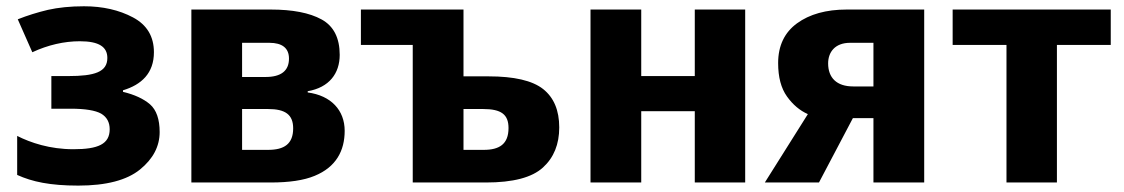

<svg xmlns="http://www.w3.org/2000/svg" viewBox="-20 -576 3548 606"><path d="M245.1 -556.2C201.7 -556.2 164.1 -552.2 131.3 -544.9C98.6 -537.1 66.9 -527.3 36.1 -515.1L82 -411.1C131.3 -434.1 182.6 -445.8 231.9 -445.8C293 -445.8 318.8 -427.7 318.8 -393.1C318.8 -348.6 278.3 -335.9 195.8 -335.9H142.1V-232.9H203.1C249 -232.9 281.2 -227.5 299.3 -217.3C317.4 -206.5 326.2 -189.9 326.2 -168C326.2 -121.1 289.6 -105 211.9 -105C137.2 -105 76.7 -125.5 34.2 -147V-23.9C81.5 -2.4 137.7 9.8 227.1 9.8C315.4 9.8 380.4 -7.3 421.9 -41C463.4 -74.7 483.9 -114.3 483.9 -159.2C483.9 -199.7 473.6 -229 453.6 -246.6C433.1 -264.2 404.8 -277.3 368.2 -286.1V-291C426.8 -308.6 465.8 -345.2 465.8 -411.1C465.8 -460.9 443.8 -497.6 399.9 -521C356 -544.4 304.2 -556.2 245.1 -556.2Z M1052.2 -402.8C1052.2 -456.1 1033.2 -493.7 995.1 -514.6C957 -535.6 903.3 -545.9 834 -545.9H584V0H834C892.6 0 939 -6.8 973.1 -21C1041 -48.8 1067.9 -100.6 1067.9 -163.1C1067.9 -228 1024.9 -274.4 951.2 -284.2V-288.1C1019 -299.8 1052.2 -344.2 1052.2 -402.8ZM905.3 -170.9C905.3 -121.6 877 -103 826.2 -103H744.1V-231.9H826.2C880.9 -231.9 905.3 -213.9 905.3 -170.9ZM892.1 -391.1C892.1 -352.5 867.2 -333 817.9 -333H744.1V-440.9H830.1C870.6 -440.9 892.1 -424.3 892.1 -391.1Z M1119.1 -545.9V-434.1H1282.7V0H1513.7C1599.1 0 1659.2 -15.6 1693.8 -47.4C1728 -78.6 1745.1 -120.6 1745.1 -173.8C1745.1 -228 1728 -268.1 1694.3 -294.9C1660.2 -321.8 1602.5 -335 1522 -335H1442.9V-545.9ZM1504.9 -231.9C1562 -231.9 1585 -214.8 1585 -171.9C1585 -121.1 1556.2 -103 1506.8 -103H1442.9V-231.9Z M1843.8 -545.9V0H2003.9V-225.1H2172.9V0H2332V-545.9H2172.9V-335.9H2003.9V-545.9Z M2671.9 -203.1H2736.8V0H2897V-545.9H2652.8C2587.4 -545.9 2535.2 -531.2 2495.6 -502.4C2456.1 -473.6 2436 -431.6 2436 -377C2436 -332.5 2445.3 -297.4 2463.9 -271.5C2482.4 -245.6 2504.4 -227.1 2529.8 -215.8L2394 0H2564.9ZM2593.8 -376C2593.8 -410.6 2614.7 -440.9 2663.1 -440.9H2736.8V-303.2H2672.9C2620.6 -303.2 2593.8 -330.6 2593.8 -376Z M3485.8 -545.9H2986.8V-434.1H3156.7V0H3315.9V-434.1H3485.8Z"/></svg>

Font: Avrile Sans
Style: Bold
Weight: 700
Designer: Monotype Design Team, Google (font), Stefan Peev (BGR Cyrillic), Cristiano Sobral (main changes)
Foundry: The Avrile Sans Project Authors
Version: Version 3.110